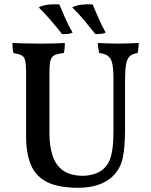

<svg xmlns="http://www.w3.org/2000/svg" viewBox="-20 -883 718 912"><path d="M574 -270Q574 -184 563 -133Q552 -82 517 -47Q488 -19 446 -5Q404 9 352 9Q258 9 204 -18Q150 -45 127 -99.5Q104 -154 104 -232V-539Q104 -577 99.5 -595.5Q95 -614 82 -620.5Q69 -627 44 -631Q41 -642 40 -654.5Q39 -667 39 -679Q59 -678 92 -677Q125 -676 158 -676Q173 -676 191.5 -676Q210 -676 227.5 -676.5Q245 -677 261 -677.5Q277 -678 288 -679Q288 -667 287 -654.5Q286 -642 283 -631Q254 -628 239.5 -621Q225 -614 220 -596Q215 -578 215 -539V-247Q215 -190 229.5 -144.5Q244 -99 279 -73.5Q314 -48 376 -48Q400 -48 429 -57Q458 -66 478 -87Q493 -103 501.5 -124Q510 -145 514.5 -178.5Q519 -212 519 -265V-502Q519 -551 514 -577.5Q509 -604 494.5 -616Q480 -628 451 -631Q448 -646 446.5 -657Q445 -668 445 -679Q458 -678 474.5 -677.5Q491 -677 509 -676.5Q527 -676 542 -676Q566 -676 593 -677Q620 -678 639 -679Q639 -670 638 -659Q637 -648 634 -631Q610 -628 597 -616.5Q584 -605 579 -578.5Q574 -552 574 -504ZM275 -721Q245 -759 218.5 -789.5Q192 -820 164 -848Q183 -858 210 -861Q237 -864 262 -862Q275 -831 290 -796.5Q305 -762 325 -728Q314 -723 302.5 -722Q291 -721 275 -721ZM433 -721Q403 -759 377 -790Q351 -821 323 -848Q342 -858 368.5 -861Q395 -864 420 -862Q433 -831 448 -796.5Q463 -762 482 -728Q471 -723 460 -722Q449 -721 433 -721Z"/></svg>

Font: Vollkorn Medium
Style: Regular
Weight: 500
Designer: Friedrich Althausen
Foundry: Friedrich Althausen
Version: Version 5.000